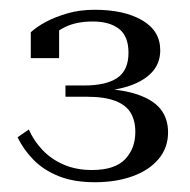

<svg xmlns="http://www.w3.org/2000/svg" viewBox="-20 -736 388 393"><path d="M168 -388Q136 -388 110.5 -399Q85 -410 67 -429Q49 -448 39 -471L16 -455Q28 -430 48.5 -409Q69 -388 100 -375.5Q131 -363 174 -363Q218 -363 252 -375.5Q286 -388 305 -411Q324 -434 324 -465Q324 -494 308 -513.5Q292 -533 257 -544Q222 -555 164 -555L158 -548Q202 -548 236 -557.5Q270 -567 289 -586Q308 -605 308 -633Q308 -673 271 -694.5Q234 -716 174 -716Q143 -716 117.5 -708.5Q92 -701 73.5 -691Q55 -681 43 -670V-617H101V-685Q93 -684 88 -680Q83 -676 81.5 -669.5Q80 -663 79 -653Q91 -670 114 -681Q137 -692 170 -692Q204 -692 223.5 -677Q243 -662 243 -628Q243 -592 220 -576.5Q197 -561 152 -561H114V-538H157Q194 -538 216 -529.5Q238 -521 247.5 -505Q257 -489 257 -466Q257 -432 236 -410Q215 -388 168 -388Z"/></svg>

Font: Roboto Serif 120pt Expanded Light
Style: Regular
Weight: 300
Width: 7
Designer: Greg Gazdowicz
Foundry: Commercial Type
Version: Version 1.008